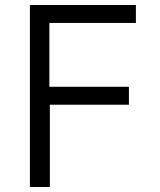

<svg xmlns="http://www.w3.org/2000/svg" viewBox="-20 -750 640 770"><path d="M100 0V-730H525V-658H178V-402H497V-330H180V0Z"/></svg>

Font: Tiny Light
Style: Regular
Weight: 300
Monospace: yes
Designer: Philipp Nurullin, Konstantin Bulenkov
Foundry: JetBrains
Version: Version 2.251; ttfautohint (v1.8.4.7-5d5b)